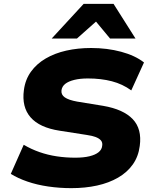

<svg xmlns="http://www.w3.org/2000/svg" viewBox="-20 -965 788 996"><path d="M350 11Q289 11 230.5 2.5Q172 -6 122.5 -23Q73 -40 36 -63L103 -214Q142 -191 185 -176Q228 -161 274.5 -154Q321 -147 370 -147Q414 -147 444.5 -154.5Q475 -162 491.5 -175.5Q508 -189 510 -208Q513 -225 504 -236Q495 -247 476.5 -254Q458 -261 430 -265L289 -287Q185 -303 138.5 -356.5Q92 -410 104 -498Q111 -552 140.5 -593Q170 -634 217 -661.5Q264 -689 324 -702.5Q384 -716 453 -716Q536 -716 608.5 -696.5Q681 -677 727 -641L661 -496Q616 -529 560 -543.5Q504 -558 436 -558Q395 -558 365 -550.5Q335 -543 318.5 -530Q302 -517 299 -497Q296 -474 316 -460Q336 -446 380 -438L515 -416Q620 -398 668.5 -347Q717 -296 705 -208Q698 -153 669 -112Q640 -71 592.5 -43.5Q545 -16 483.5 -2.5Q422 11 350 11ZM248 -765 414 -945H569L683 -765H551L478 -853L379 -765Z"/></svg>

Font: Nunito Sans 10pt SemiExpanded Black
Style: Italic
Weight: 900
Width: 6
Italic angle: -9°
Designer: Vernon Adams
Foundry: Vernon Adams
Version: Version 3.101;gftools[0.9.27]